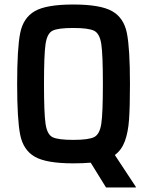

<svg xmlns="http://www.w3.org/2000/svg" viewBox="-20 -716 651 851"><path d="M582 112V115H450L382 5Q349 8 305 8Q185 8 134 -21.5Q83 -51 69.5 -118.5Q56 -186 56 -344Q56 -502 69.5 -569.5Q83 -637 134 -666.5Q185 -696 305 -696Q425 -696 477 -666.5Q529 -637 542.5 -569Q556 -501 556 -344Q556 -243 552 -186.5Q548 -130 533.5 -90.5Q519 -51 489 -29ZM305 -96Q373 -96 397.5 -108.5Q422 -121 429 -167.5Q436 -214 436 -344Q436 -474 429 -520.5Q422 -567 397.5 -579.5Q373 -592 305 -592Q237 -592 213 -580Q189 -568 182 -521.5Q175 -475 175 -344Q175 -213 182 -166.5Q189 -120 213 -108Q237 -96 305 -96Z"/></svg>

Font: Saira Semi Condensed Medium
Style: Regular
Weight: 500
Width: 4
Designer: Hector Gatti with collaboration of the Omnibus-Type team
Foundry: Omnibus-Type
Version: Version 1.001; ttfautohint (v1.8)